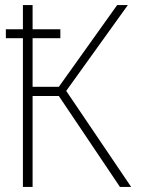

<svg xmlns="http://www.w3.org/2000/svg" viewBox="-20 -734 570 754"><path d="M70 0V-584H3V-619H70V-714H108V-619H217V-584H108V-393H211L440 -714H482L240 -377L495 0H451L211 -357H108V0Z"/></svg>

Font: Noto Sans Mono Condensed ExtraLight
Style: Regular
Weight: 200
Width: 3
Designer: Monotype Design Team
Foundry: Monotype Imaging Inc.
Version: Version 2.014; ttfautohint (v1.8.4.7-5d5b)